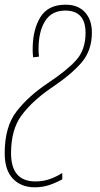

<svg xmlns="http://www.w3.org/2000/svg" viewBox="-66 -557 426 817"><path d="M82 240Q116 240 145 230Q174 220 199 206V179Q174 195 146 205Q118 215 85 215Q-19 215 -19 95Q-19 -6 26 -66.5Q71 -127 151 -182Q239 -241 282 -292Q325 -343 325 -418Q325 -473 295.5 -505Q266 -537 213 -537Q138 -537 105.5 -483.5Q73 -430 73 -348Q73 -337 73.5 -328.5Q74 -320 75 -313L100 -316Q98 -330 98 -348Q98 -423 126 -467.5Q154 -512 212 -512Q298 -512 298 -417Q298 -346 259 -302Q220 -258 137 -203Q55 -148 4.5 -83Q-46 -18 -46 95Q-46 167 -11 203.5Q24 240 82 240Z"/></svg>

Font: Noto Sans Display Condensed Thin
Style: Italic
Weight: 250
Width: 3
Italic angle: -12°
Designer: Monotype Design Team
Foundry: Monotype Imaging Inc.
Version: Version 1.900